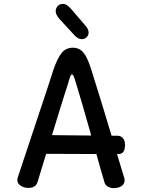

<svg xmlns="http://www.w3.org/2000/svg" viewBox="-20 -956 734 986"><path d="M617 -46Q620 -36 620 -31Q620 -11 604 -0.5Q588 10 564 10Q547 10 534 2.5Q521 -5 517 -18Q493 -99 475 -165L217 -166L173 -22Q164 9 125 9Q103 9 86 -2.5Q69 -14 69 -32Q69 -38 72 -47Q172 -346 225 -507L253 -594Q275 -658 297 -684.5Q319 -711 354 -711Q387 -711 407.5 -687Q428 -663 447 -604Q495 -453 553 -259H581Q601 -259 611.5 -246.5Q622 -234 622 -212Q622 -165 589 -165H581ZM448 -260 442 -283Q403 -421 380 -497Q377 -506 370 -530Q363 -554 358.5 -564Q354 -574 350 -574Q345 -574 340.5 -562.5Q336 -551 328 -522Q327 -517 325 -512Q323 -507 321 -500Q317 -486 314 -479Q303 -444 287 -392.5Q271 -341 247 -262ZM364 -773 285 -859Q266 -882 266 -897Q266 -914 276.5 -925Q287 -936 303 -936Q314 -936 324 -929.5Q334 -923 346 -909L419 -824Q435 -806 435 -789Q435 -775 425 -765Q415 -755 400 -755Q382 -755 364 -773Z"/></svg>

Font: Mali Medium
Style: Regular
Weight: 500
Version: Version 1.000; ttfautohint (v1.6)